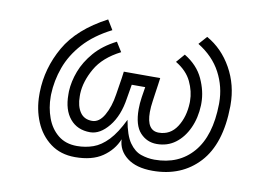

<svg xmlns="http://www.w3.org/2000/svg" viewBox="-67 -683 1133 800"><g transform="rotate(10 500.0 -282.5)"><path d="M894 -308Q892 -149 817.5 -68.5Q743 12 621 12Q552 12 513 -18Q474 -48 472 -95Q453 -48 409 -18Q365 12 293 12Q232 12 189 -20Q146 -52 124 -104.5Q102 -157 102 -218V-229Q104 -331 156 -422Q208 -513 330 -577L355 -536Q282 -499 237.5 -449.5Q193 -400 172.5 -343.5Q152 -287 150 -228V-219Q150 -172 165.5 -129.5Q181 -87 213 -61Q245 -35 293 -35Q329 -35 361.5 -46.5Q394 -58 424 -89.5Q454 -121 482 -179Q493 -115 514.5 -84.5Q536 -54 564 -44.5Q592 -35 621 -35Q724 -35 784 -105Q844 -175 846 -309V-315Q846 -383 814.5 -442.5Q783 -502 718 -542L749 -577Q815 -540 854.5 -469.5Q894 -399 894 -314ZM773 -292Q771 -238 751 -194.5Q731 -151 697.5 -126Q664 -101 619 -101Q577 -101 548.5 -132Q520 -163 520 -231Q520 -243 521 -256Q522 -269 524 -282L531 -326H474L464 -267Q453 -192 416 -146.5Q379 -101 337 -101Q283 -101 252 -138Q221 -175 221 -240V-254Q223 -296 239.5 -339.5Q256 -383 290.5 -423Q325 -463 382 -492L407 -452Q334 -415 302.5 -359.5Q271 -304 269 -252V-241Q269 -200 286 -174.5Q303 -149 337 -149Q367 -149 388 -185.5Q409 -222 417 -275Q418 -283 421.5 -303.5Q425 -324 428 -344.5Q431 -365 432 -374H586Q585 -365 582 -344.5Q579 -324 576 -303.5Q573 -283 572 -275Q570 -262 569 -250Q568 -238 568 -227Q568 -149 619 -149Q668 -149 695.5 -191.5Q723 -234 725 -294V-301Q725 -342 705.5 -383Q686 -424 639 -452L670 -488Q726 -454 749.5 -402.5Q773 -351 773 -302Z"/></g></svg>

Font: Train One
Style: Regular
Weight: 400
Designer: Fontworks Inc.
Foundry: Fontworks Inc.
Version: Version 1.100